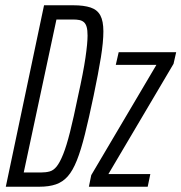

<svg xmlns="http://www.w3.org/2000/svg" viewBox="-20 -708 688 728"><path d="M2 0 147 -688H258Q298 -688 323.5 -679.5Q349 -671 360.5 -649.5Q372 -628 372 -589Q372 -549 362.5 -490Q353 -431 335 -345Q317 -259 302 -199Q287 -139 271.5 -100Q256 -61 237 -39.5Q218 -18 192 -9Q166 0 129 0ZM70 -54H135Q154 -54 168.5 -58Q183 -62 195 -77Q207 -92 219.5 -123Q232 -154 245.5 -207.5Q259 -261 276 -344Q296 -434 304 -489Q312 -544 312 -573Q312 -594 308.5 -606Q305 -618 298 -624Q291 -630 281 -632Q271 -634 258 -634H194ZM317 0 326 -44 573 -462H419L430 -510H648L638 -466L391 -48H550L540 0Z"/></svg>

Font: Saira UltraCondensed
Style: Italic
Weight: 400
Width: 1
Italic angle: -12°
Designer: Hector Gatti with collaboration of the Omnibus-Type team
Foundry: Omnibus-Type
Version: Version 1.101